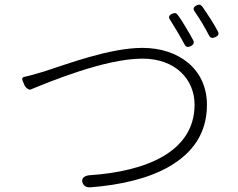

<svg xmlns="http://www.w3.org/2000/svg" viewBox="-20 -816 1020 822"><path d="M708 -105C805 -162 866 -246 866 -367C866 -521 744 -611 590 -611C448 -611 260 -539 172 -511C138 -501 113 -493 84 -487C76 -485 73 -480 76 -473L83 -456L84 -453C91 -437 106 -431 109 -432C188 -464 428 -565 590 -565C731 -565 813 -476 813 -368C813 -163 600 -82 366 -66C343 -65 325 -53 334 -32C340 -18 352 -13 367 -14C497 -24 618 -52 708 -105ZM776 -698C765 -717 753 -736 742 -751C735 -761 728 -762 717 -757C703 -751 700 -742 709 -730C719 -714 729 -697 740 -679C751 -661 761 -642 770 -626C776 -614 784 -613 796 -618C808 -624 813 -632 807 -644C798 -661 787 -680 776 -698ZM882 -734C870 -753 857 -772 846 -788C839 -797 832 -798 822 -793C808 -786 805 -778 814 -766C824 -752 834 -735 845 -718C856 -700 866 -681 875 -664C881 -653 890 -651 902 -657C914 -663 919 -669 913 -681C905 -697 894 -715 882 -734Z"/></svg>

Font: GenSenRounded2 TW L
Style: Regular
Weight: 300
Version: Version 2.100;PS 2.1;hotconv 16.6.51;makeotf.lib2.5.65220 DE